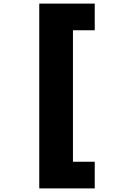

<svg xmlns="http://www.w3.org/2000/svg" viewBox="-20 -833 690 1066"><path d="M198 213V-813H506V-665H385V65H506V213Z"/></svg>

Font: Trispace ExtraBold
Style: Regular
Weight: 800
Designer: Tyler Finck
Foundry: Etcetera Type Company
Version: Version 1.210; ttfautohint (v1.8.3)